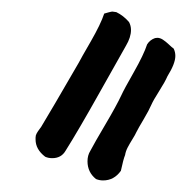

<svg xmlns="http://www.w3.org/2000/svg" viewBox="-20 -730 333 332"><path d="M248 -664.1Q250 -664.6 252 -664.6Q256.8 -664.6 261.7 -661.4Q266.6 -658.2 272 -653.1Q277.3 -647.9 280.3 -646Q283.2 -640.1 283.2 -633.3Q283.2 -620.1 269.5 -598.1Q265.6 -588.9 255.4 -572.8Q245.1 -556.6 241.7 -548.8Q237.8 -539.6 228.5 -523.9Q219.2 -508.3 215.8 -501.5Q213.9 -497.1 209 -489.3Q204.1 -481.4 200.7 -474.9Q197.3 -468.3 196.3 -461.9Q193.4 -455.1 189 -434.6Q177.2 -418 158.2 -418Q151.9 -418 146 -420.4Q131.3 -432.1 131.3 -451.2Q131.3 -461.4 136.2 -469.2Q143.1 -482.4 162.1 -514.6Q181.2 -546.9 189.9 -565.4Q194.3 -575.2 211.4 -605.2Q228.5 -635.3 234.4 -653.3Q239.3 -661.1 248 -664.1ZM160.2 -706.5Q161.6 -707 167.2 -708.5Q172.9 -710 174.3 -710Q175.8 -710 181.2 -709Q193.4 -703.1 203.1 -691.9Q206.5 -685.5 206.5 -678.2Q206.5 -665.5 197.8 -650.9Q190.4 -638.2 152.8 -571Q115.2 -503.9 93.3 -469.2Q85.9 -456.5 70.3 -456.5Q63.5 -456.5 58.1 -459Q41.5 -471.7 41.5 -488.8Q41.5 -490.7 41.5 -492.2Q41.5 -496.1 43.5 -499.5Q45.4 -502.9 48.6 -507.1Q51.8 -511.2 52.7 -513.2Q66.4 -535.6 116.2 -621.6Q119.6 -628.4 137 -658.4Q154.3 -688.5 160.2 -706.5Z"/></svg>

Font: Avessa
Style: Medium
Weight: 500
Designer: Arman Khorramak
Foundry: Arman Khorramak
Version: Version 1.000; ttfautohint (v1.8.1)